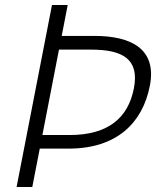

<svg xmlns="http://www.w3.org/2000/svg" viewBox="-20 -750 660 770"><path d="M109.5 0 139.5 -154H255.5C448 -154 552 -257 581 -406C610 -555 504.5 -606 358.5 -606H227.5L251.5 -730H188.5L46.5 0ZM259 -208.5H150L216.5 -551H345.5C473 -551 539.5 -512.5 517 -396C494.5 -279.5 416.5 -208.5 259 -208.5Z"/></svg>

Font: Monaspace Neon ExtraLight
Style: Italic
Weight: 200
Italic angle: -11°
Designer: Riley Cran & the Lettermatic Team
Foundry: Lettermatic
Version: Version 1.200 (Monaspace Neon)